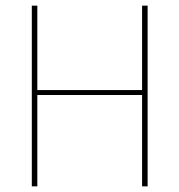

<svg xmlns="http://www.w3.org/2000/svg" viewBox="-20 -659 634 679"><path d="M112 0H92.5V-639H112ZM502 0H482.5V-639H502ZM103.5 -340.5H493.5V-323H103.5Z"/></svg>

Font: Anek Bangla Thin
Style: Regular
Weight: 250
Designer: Sulekha Rajkumar (Bangla), Yesha Goshar (Latin)
Foundry: Ek Type
Version: Version 1.003